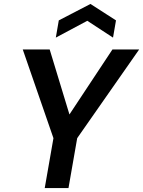

<svg xmlns="http://www.w3.org/2000/svg" viewBox="-20 -950 723 970"><path d="M206 0 250 -252 95 -700H231L335 -358L323 -360L548 -700H683L370 -252L326 0ZM262 -760 277 -847 437 -930 566 -847 551 -760 421 -845Z"/></svg>

Font: DM Sans 16pt SemiBold
Style: Italic
Weight: 600
Italic angle: -10°
Version: Version 4.004;gftools[0.9.30]